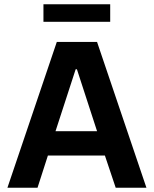

<svg xmlns="http://www.w3.org/2000/svg" viewBox="-20 -886 726 906"><path d="M15 0 248 -688H438L671 0H526L475 -152H206L157 0ZM242 -267H438L343 -559H337ZM185 -783V-866H500V-783Z"/></svg>

Font: Saira Thin SemiBold
Style: Regular
Weight: 600
Version: Version 1.101